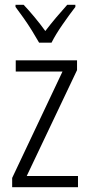

<svg xmlns="http://www.w3.org/2000/svg" viewBox="-20 -785 375 805"><path d="M307 0H31V-39L242 -485H46V-532H303V-491L92 -47H307ZM144 -606Q131 -629 114 -656.5Q97 -684 78.5 -710Q60 -736 45 -756V-765H79Q100 -743 124.5 -713.5Q149 -684 170 -655Q193 -685 214.5 -710.5Q236 -736 262 -765H296V-756Q272 -725 242.5 -682.5Q213 -640 196 -606Z"/></svg>

Font: Noto Sans Gurmukhi UI Condensed Light
Style: Regular
Weight: 300
Width: 3
Designer: Jelle Bosma - Monotype Design Team
Foundry: Monotype Imaging Inc.
Version: Version 2.004; ttfautohint (v1.8.4.7-5d5b)